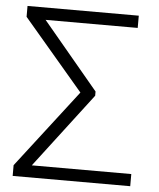

<svg xmlns="http://www.w3.org/2000/svg" viewBox="-52 -756 662 800"><g transform="rotate(5 279.5 -355.5)"><path d="M344.2 -362.8 106.4 -50.8H522.5V0H30.8V-44.9L281.7 -370.6L30.8 -665.5V-710.9H496.1V-659.7H110.8L344.2 -380.4Z"/></g></svg>

Font: SteelSelectRoboto
Style: Regular
Weight: 300
Designer: Google
Version: Version 2.137; 2017